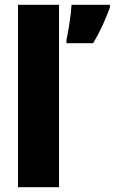

<svg xmlns="http://www.w3.org/2000/svg" viewBox="-20 -780 478 800"><path d="M226 0V-760H55V0ZM438 -749V-760H278C276 -719 265 -650 257 -614V-600H368C398 -650 419 -697 438 -749Z"/></svg>

Font: Noto Sans Hebrew Condensed Black
Style: Regular
Weight: 900
Width: 3
Designer: Monotype Design Team
Foundry: Monotype Imaging Inc.
Version: Version 2.004